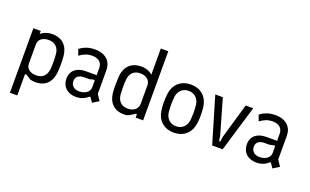

<svg xmlns="http://www.w3.org/2000/svg" viewBox="-99 -1254 3162 1958"><g transform="rotate(20 1482.5 -275.0)"><path d="M80 200H160V-21C160 -31 168 -36 178 -30L230 3C245 6 257 10 287 10C400 10 456 -60 466 -161C469 -195 470 -223 470 -251C470 -279 469 -306 466 -340C456 -443 395 -510 283 -510C232 -510 186 -491 160 -466V-500H80ZM270 -58C200 -58 160 -94 160 -148V-352C160 -406 201 -441 271 -441C341 -441 380 -396 386 -333C391 -280 392 -220 386 -166C380 -111 349 -58 270 -58Z M870 -36 901 10 969 -32 926 -96V-353C926 -444 866 -512 746 -512C683 -512 631 -496 582 -458L606 -393C648 -425 689 -442 741 -442C815 -442 850 -403 850 -348V-271H734C635 -271 572 -221 572 -133C572 -48 631 10 725 10C786 10 825 -12 854 -38C860 -43 865 -43 870 -36ZM736 -54C682 -54 647 -87 647 -134C647 -181 681 -207 737 -207H793L835 -217C845 -219 850 -215 850 -207V-138C850 -87 800 -54 736 -54Z M1247 10C1275 10 1294 5 1312 -7L1355 -35C1365 -42 1372 -38 1372 -28V0H1453V-750H1372V-465C1348 -491 1302 -510 1250 -510C1136 -510 1077 -440 1067 -340C1065 -306 1064 -279 1064 -251C1064 -224 1064 -197 1067 -162C1076 -60 1135 10 1247 10ZM1263 -58C1184 -58 1152 -113 1147 -168C1144 -223 1142 -278 1148 -333C1154 -393 1189 -441 1263 -441C1330 -441 1372 -404 1372 -350V-148C1372 -97 1329 -58 1263 -58Z M1788 11C1904 11 1971 -65 1983 -164C1987 -195 1988 -222 1988 -249C1988 -276 1987 -304 1983 -335C1972 -435 1904 -510 1788 -510C1671 -510 1604 -435 1593 -335C1589 -304 1588 -275 1588 -248C1588 -222 1589 -195 1593 -164C1604 -65 1671 11 1788 11ZM1788 -58C1716 -58 1676 -109 1670 -170C1665 -223 1665 -274 1670 -329C1675 -389 1716 -442 1788 -442C1860 -442 1900 -389 1906 -329C1911 -273 1911 -223 1906 -170C1900 -109 1860 -58 1788 -58Z M2202 0H2316L2466 -500H2384L2274 -121L2267 -72C2265 -62 2254 -62 2252 -72L2245 -121L2136 -500H2054Z M2828 -36 2859 10 2927 -32 2884 -96V-353C2884 -444 2824 -512 2704 -512C2641 -512 2589 -496 2540 -458L2564 -393C2606 -425 2647 -442 2699 -442C2773 -442 2808 -403 2808 -348V-271H2692C2593 -271 2530 -221 2530 -133C2530 -48 2589 10 2683 10C2744 10 2783 -12 2812 -38C2818 -43 2823 -43 2828 -36ZM2694 -54C2640 -54 2605 -87 2605 -134C2605 -181 2639 -207 2695 -207H2751L2793 -217C2803 -219 2808 -215 2808 -207V-138C2808 -87 2758 -54 2694 -54Z"/></g></svg>

Font: Finlandica
Style: Regular
Weight: 400
Designer: Niklas Ekholm, Juho Hiilivirta, Jaakko Suomalainen
Foundry: Helsinki Type Studio
Version: Version 2.000;Glyphs 3.2 (3202)